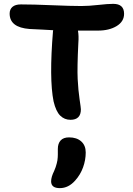

<svg xmlns="http://www.w3.org/2000/svg" viewBox="-20 -640 686 992"><path d="M344.2 -21Q313 -21 291 -42.7Q269 -64.5 256.8 -116.2Q233.4 -232.4 253.9 -480Q253.9 -482.9 254.9 -483.9Q238.3 -484.9 197.3 -487.1Q156.2 -489.3 132.8 -490.2Q29.8 -498 29.8 -569.8Q29.8 -591.8 44.4 -604.5Q59.1 -617.2 87.9 -617.2Q151.4 -617.2 249.3 -613Q347.2 -608.9 399.9 -608.9Q439 -608.9 487.8 -614.5Q536.6 -620.1 564.9 -620.1Q621.1 -620.1 621.1 -568.8Q621.1 -528.8 582.8 -505.4Q544.4 -481.9 485.8 -481.9H382.8Q387.7 -454.6 384.8 -418Q378.4 -290 381.3 -231.7Q384.3 -173.3 391.1 -127.7Q397.9 -82 397.9 -75.2Q397.9 -21 344.2 -21ZM289.1 332Q244.1 332 244.1 296.9Q244.1 274.9 259.8 243.2Q264.2 232.9 267.6 223.4Q271 213.9 273.2 204.3Q275.4 194.8 276.6 188.7Q277.8 182.6 278.3 172.4Q278.8 162.1 278.8 158.7Q278.8 155.3 278.8 143.6Q278.8 131.8 278.8 129.9Q278.8 101.6 293.2 85.7Q307.6 69.8 336.9 69.8Q376.5 69.8 399.7 90.6Q422.9 111.3 422.9 147.9Q422.9 186.5 409.2 224.6Q395.5 262.7 368.2 293Q333.5 332 289.1 332Z"/></svg>

Font: Shantell Sans Irregular Bouncy
Style: Regular
Weight: 600
Designer: Stephen Nixon, Anya Danilova, Shantell Martin
Foundry: Arrow Type
Version: Version 1.006;[9816181b4]